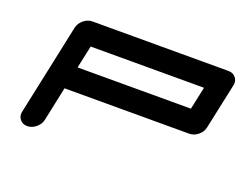

<svg xmlns="http://www.w3.org/2000/svg" viewBox="-111 -919 1422 1128"><g transform="rotate(20 600.5 -354.5)"><path d="M1011.2 -425.3 1041.5 -566.9H333L302.7 -425.3ZM1138.2 -354.5Q1132.3 -325.2 1106.9 -304.4Q1081.5 -283.7 1051.8 -283.7H272.5L227.5 -70.8Q221.2 -41.5 196 -20.8Q170.9 0 141.6 0Q112.3 0 96.2 -21Q84 -35.6 84 -55.2Q84 -62.5 85.9 -70.8L206.5 -638.2Q212.9 -667.5 238 -688.2Q263.2 -709 292.5 -709H1142.6Q1172.4 -709 1188.5 -688.5Q1200.7 -673.3 1200.7 -653.8Q1200.7 -646.5 1198.7 -638.2Z"/></g></svg>

Font: Robtronika
Style: Italic
Weight: 400
Italic angle: -12°
Designer: GGBot
Version: 1.00